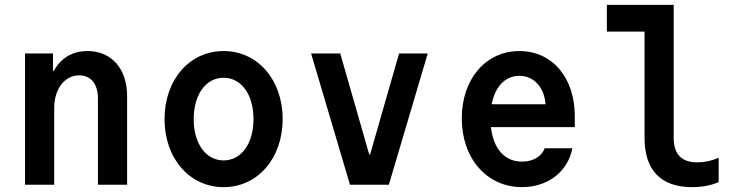

<svg xmlns="http://www.w3.org/2000/svg" viewBox="-20 -760 3040 790"><path d="M83 0H203V-315C203 -394 246 -450 306 -450C354 -450 383 -414 383 -355V0H503V-365C503 -477 439 -550 340 -550C278 -550 230 -521 202 -469H198V-540H83Z M900 10C1040 10 1143 -108 1143 -270C1143 -432 1040 -550 900 -550C760 -550 657 -432 657 -270C657 -108 760 10 900 10ZM900 -100C827 -100 777 -169 777 -270C777 -371 827 -440 900 -440C973 -440 1023 -371 1023 -270C1023 -169 973 -100 900 -100Z M1420 0H1580L1740 -540H1622L1503 -125H1499L1380 -540H1260Z M2000 -237H2345V-282C2345 -441 2252 -550 2117 -550C1979 -550 1880 -435 1880 -273C1880 -108 1983 10 2128 10C2234 10 2317 -54 2335 -150H2221C2209 -116 2173 -95 2128 -95C2056 -95 2010 -148 2000 -237ZM2117 -448C2176 -448 2219 -402 2225 -331H2003C2017 -404 2059 -448 2117 -448Z M2752 -193V-740H2477V-630H2632V-193C2632 -60 2699 10 2827 10C2868 10 2907 3 2937 -11V-111C2908 -98 2878 -92 2850 -92C2784 -92 2752 -125 2752 -193Z"/></svg>

Font: CommitMono
Style: 700Regular
Weight: 700
Monospace: yes
Designer: Eigil Nikolajsen
Foundry: Eigil Nikolajsen
Version: Version 1.143